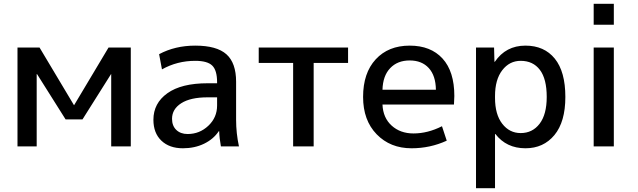

<svg xmlns="http://www.w3.org/2000/svg" viewBox="-20 -770 3356 1010"><path d="M564 -380 414 -142H325L175 -380H173V0H72V-520H188L369 -217H370L551 -520H668V0H565V-380Z M1122 -258H1072Q982 -258 933.5 -227Q885 -196 885 -145Q885 -108 907.5 -86.5Q930 -65 967 -65Q1030 -65 1076 -108.5Q1122 -152 1122 -215ZM787 -140Q787 -227 860.5 -279.5Q934 -332 1072 -332H1122V-337Q1122 -400 1096.5 -425Q1071 -450 1007 -450Q912 -450 832 -405L817 -485Q901 -530 1007 -530Q1120 -530 1171 -484.5Q1222 -439 1222 -340V-140Q1222 -69 1237 0H1142Q1134 -44 1133 -80H1131Q1103 -38 1053.5 -14Q1004 10 942 10Q871 10 829 -30Q787 -70 787 -140Z M1811 -439H1630V0H1522V-439H1341V-520H1811Z M1992 -298H2273Q2272 -372 2235.5 -412Q2199 -452 2135 -452Q2071 -452 2032.5 -411.5Q1994 -371 1992 -298ZM1992 -220Q1995 -150 2040.5 -109Q2086 -68 2155 -68Q2230 -68 2305 -106L2330 -30Q2243 10 2145 10Q2033 10 1961.5 -63.5Q1890 -137 1890 -260Q1890 -386 1956.5 -458Q2023 -530 2135 -530Q2246 -530 2308 -462Q2370 -394 2370 -265Q2370 -250 2368 -220Z M2583 -445Q2641 -530 2744 -530Q2843 -530 2898.5 -461.5Q2954 -393 2954 -260Q2954 -129 2896.5 -59.5Q2839 10 2744 10Q2644 10 2586 -65H2584V220H2484V-520H2579L2581 -445ZM2856 -260Q2856 -355 2820 -402.5Q2784 -450 2719 -450Q2660 -450 2622 -400.5Q2584 -351 2584 -265V-255Q2584 -168 2622 -119Q2660 -70 2719 -70Q2781 -70 2818.5 -119Q2856 -168 2856 -260Z M3103 0V-520H3209V0ZM3103 -640V-750H3209V-640Z"/></svg>

Font: M PLUS 1p Medium
Style: Regular
Weight: 500
Version: Version 1.062